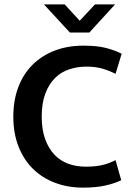

<svg xmlns="http://www.w3.org/2000/svg" viewBox="-20 -849 606 879"><path d="M372 -86Q419 -86 451 -94Q483 -102 509 -116L535 -24Q507 -10 464 0Q421 10 359 10Q291 10 232.5 -12Q174 -34 131.5 -75.5Q89 -117 65 -177.5Q41 -238 41 -315Q41 -390 64 -450.5Q87 -511 129.5 -553Q172 -595 231 -617.5Q290 -640 362 -640Q426 -640 467 -629Q508 -618 537 -603L509 -511Q479 -526 448 -535Q417 -544 376 -544Q334 -544 296.5 -531.5Q259 -519 231.5 -491.5Q204 -464 187.5 -420.5Q171 -377 171 -315Q171 -255 187 -211.5Q203 -168 230 -140Q257 -112 293.5 -99Q330 -86 372 -86ZM181 -829H276L345 -754L415 -829H507L389 -700H300Z"/></svg>

Font: Mukta Mahee SemiBold
Style: Regular
Weight: 600
Designer: Shuchita Grover, Noopur Datye, Girish Dalvi, Yashodeep Gholap
Foundry: Ek Type
Version: Version 2.538;PS 1.000;hotconv 16.6.51;makeotf.lib2.5.65220;